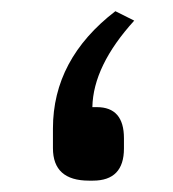

<svg xmlns="http://www.w3.org/2000/svg" viewBox="-20 -318 305 338"><path d="M136.7 0Q73.2 0 73.2 -57.1V-91.8Q73.2 -213.9 183.1 -298.3L216.3 -281.7Q144 -202.1 142.6 -129.4H150.4Q198.2 -129.4 198.2 -74.7V-56.6Q198.2 0 143.6 0Z"/></svg>

Font: Samim WOL
Style: WOL
Weight: 400
Foundry: DejaVu fonts team - Redesigned by Saber Rastikerdar
Version: Version 4.0.0